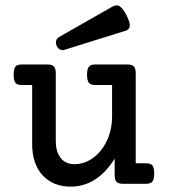

<svg xmlns="http://www.w3.org/2000/svg" viewBox="-20 -695 640 726"><path d="M405.8 -670.4Q414.6 -674.8 420.9 -674.8Q426.3 -674.8 430.7 -672.4Q443.4 -665.5 457.5 -639.2Q471.7 -611.3 470.7 -596.7Q469.2 -584 457.5 -579.6L222.7 -506.3Q217.8 -505.4 216.3 -505.4Q209 -505.4 202.9 -510.3Q196.8 -515.1 193.8 -522.9Q191.4 -529.3 191.4 -534.2Q191.4 -547.9 203.6 -555.2ZM62.5 -373.5Q52.7 -373.5 46.6 -375.7Q40.5 -377.9 37.1 -383.8Q31.7 -392.1 31.7 -412.6Q31.7 -434.6 38.6 -443.4Q44.9 -451.2 62.5 -451.2H160.2Q176.8 -451.2 183.8 -443.8Q190.9 -436.5 190.9 -418.9V-163.1Q190.9 -124 206.5 -102.1Q224.1 -74.2 262.7 -74.2Q290.5 -74.2 316.2 -87.9Q341.8 -101.6 361.3 -126Q381.3 -150.9 392.6 -183.8Q403.8 -216.8 403.8 -253.9V-373.5H339.8Q322.3 -373.5 315.4 -382.8Q309.1 -392.1 309.1 -412.6Q309.1 -435.5 316.9 -443.4Q323.2 -451.2 339.8 -451.2H462.4Q479 -451.2 486.1 -443.8Q493.2 -436.5 493.2 -418.9V-77.6H532.2Q549.8 -77.6 556.2 -69.8Q563 -61 563 -39.1Q563 -26.9 561.3 -19.5Q559.6 -12.2 555.7 -7.8Q549.3 0 532.2 0H444.3Q427.7 0 420.7 -7.3Q413.6 -14.6 413.6 -32.2V-95.2Q380.9 -42.5 338.9 -15.9Q296.9 10.7 247.6 10.7Q214.4 10.7 187.3 -0.2Q160.2 -11.2 141.1 -32.2Q122.1 -52.7 111.8 -82.5Q101.6 -112.3 101.6 -148.4V-373.5Z"/></svg>

Font: Courier Prime Medium
Style: Regular
Weight: 500
Designer: Alan Dague-Greene
Foundry: Quote-Unquote Apps
Version: Version 1.202